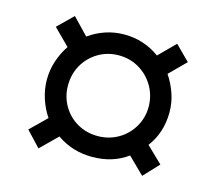

<svg xmlns="http://www.w3.org/2000/svg" viewBox="-72 -555 688 614"><g transform="rotate(15 272.0 -248.5)"><path d="M102 -29 55 -79 108 -131Q91 -156 81 -186.5Q71 -217 71 -249Q71 -281 81 -311Q91 -341 108 -366L55 -419L105 -468L157 -414Q182 -432 211.5 -442Q241 -452 274 -452Q339 -452 391 -414L444 -467L492 -419L439 -366Q456 -341 466.5 -311Q477 -281 477 -249Q477 -181 439 -131L492 -80L445 -30L391 -83Q342 -47 274 -47Q209 -47 157 -83ZM274 -116Q311 -116 341.5 -133.5Q372 -151 390 -181.5Q408 -212 408 -248Q408 -285 390 -316Q372 -347 341.5 -365Q311 -383 274 -383Q237 -383 206.5 -365Q176 -347 158.5 -316.5Q141 -286 141 -248Q141 -212 158.5 -181.5Q176 -151 206.5 -133.5Q237 -116 274 -116Z"/></g></svg>

Font: Manuale Medium
Style: Regular
Weight: 500
Designer: Eduardo Tunni / Pablo Cosgaya
Foundry: Eduardo Tunni / Pablo Cosgaya
Version: Version 1.002